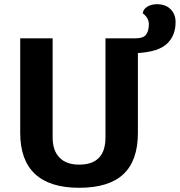

<svg xmlns="http://www.w3.org/2000/svg" viewBox="-20 -882 854 912"><path d="M635 -630V-251Q635 -119 566 -54.5Q497 10 356 10Q217 10 146.5 -55.5Q76 -121 76 -251V-700H230V-229Q230 -167 262.5 -133.5Q295 -100 356 -100Q481 -100 481 -229V-700H625Q660 -700 673.5 -717Q687 -734 687 -767Q687 -797 658 -819Q660 -837 678.5 -849.5Q697 -862 726 -862Q766 -862 790 -838.5Q814 -815 814 -777Q814 -713 773.5 -674.5Q733 -636 635 -630Z"/></svg>

Font: Krub
Style: Bold
Weight: 700
Version: Version 1.000; ttfautohint (v1.6)